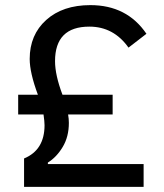

<svg xmlns="http://www.w3.org/2000/svg" viewBox="-20 -730 640 750"><path d="M541 0H74V-111Q154 -144 154 -241Q154 -255 150 -283H51V-360H128Q96 -446 96 -500Q96 -594 160.5 -652Q225 -710 333 -710Q476 -710 552 -598L482 -544Q424 -626 329 -626Q195 -626 195 -491Q195 -437 224 -360H420V-283H246Q249 -266 249 -250Q249 -196 225 -156Q201 -116 167 -95V-89H541Z"/></svg>

Font: IBM Plex Mono Text
Style: Regular
Weight: 450
Designer: Mike Abbink, Paul van der Laan, Pieter van Rosmalen
Foundry: Bold Monday
Version: Version 2.000